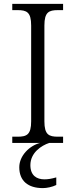

<svg xmlns="http://www.w3.org/2000/svg" viewBox="-20 -734 388 986"><path d="M43 0H186C131 14 79 66 79 125C79 195 124 232 200 232C221 232 249 226 269 216V177C244 184 227 187 208 187C169 187 136 168 136 114C136 50 193 13 233 0H304V-32H278C231 -32 208 -42 208 -111V-603C208 -672 231 -682 278 -682H304V-714H43V-682H70C117 -682 140 -672 140 -603V-111C140 -42 117 -32 70 -32H43Z"/></svg>

Font: Noto Serif Bengali Light
Style: Regular
Weight: 300
Designer: Juan Bruce, Universal Thirst, Indian Type Foundry and the Monotype Design Team.
Foundry: Monotype Imaging Inc.
Version: Version 2.003